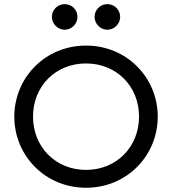

<svg xmlns="http://www.w3.org/2000/svg" viewBox="-20 -888 827 923"><path d="M496.1 -868.2C461.9 -868.2 434.6 -840.8 434.6 -806.6C434.6 -774.4 461.9 -745.1 496.1 -745.1C530.3 -745.1 557.6 -774.4 557.6 -806.6C557.6 -840.8 530.3 -868.2 496.1 -868.2ZM291 -868.2C256.8 -868.2 229.5 -840.8 229.5 -806.6C229.5 -774.4 256.8 -745.1 291 -745.1C325.2 -745.1 352.5 -774.4 352.5 -806.6C352.5 -840.8 325.2 -868.2 291 -868.2ZM393.6 -668.9C197.3 -668.9 48.8 -514.6 48.8 -327.1C48.8 -139.6 197.3 14.6 393.6 14.6C589.8 14.6 738.3 -139.6 738.3 -327.1C738.3 -514.6 589.8 -668.9 393.6 -668.9ZM393.6 -583C540 -583 648.4 -473.6 648.4 -327.1C648.4 -181.6 540 -71.3 393.6 -71.3C247.1 -71.3 138.7 -181.6 138.7 -327.1C138.7 -473.6 247.1 -583 393.6 -583Z"/></svg>

Font: Sen-gleads
Style: Regular
Weight: 400
Designer: Kosal Sen, Philatype
Foundry: Philatype
Version: Version 1.004; ttfautohint (v1.8.3)